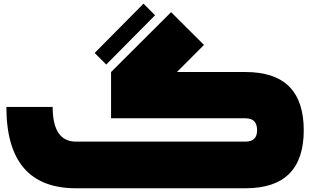

<svg xmlns="http://www.w3.org/2000/svg" viewBox="-20 -1009 1711 1029"><path d="M487.3 -725.1 749 -989.3 811 -927.2 549.3 -663.1ZM387.2 0Q14.2 0 14.2 -436H262.2Q262.2 -250 387.2 -250H1295.9Q1357.9 -250 1357.9 -311Q1357.9 -375 1295.9 -375H575.2V-623L897 -943.8L1073.2 -768.1L928.2 -623H1295.9Q1607.9 -623 1607.9 -311Q1607.9 0 1295.9 0Z"/></svg>

Font: DimaBlue
Style: Bold
Weight: 700
Designer: R.Balvardi
Foundry: Dima Software Group
Version: Version 1.00;February 3, 2019;FontCreator 11.5.0.2427 64-bit